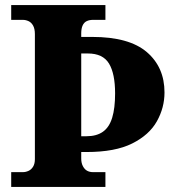

<svg xmlns="http://www.w3.org/2000/svg" viewBox="-20 -734 692 754"><path d="M24 0V-58H70Q81 -58 92 -63Q103 -68 110 -79.5Q117 -91 117 -109V-600Q117 -621 110 -633.5Q103 -646 92 -651Q81 -656 70 -656H24V-714H394V-656H345Q331 -656 320.5 -651Q310 -646 304.5 -634Q299 -622 299 -603V-589H342Q487 -589 556.5 -529.5Q626 -470 626 -371Q626 -311 596 -257.5Q566 -204 499 -170.5Q432 -137 320 -137H299V-111Q299 -94 305.5 -81.5Q312 -69 322 -63.5Q332 -58 345 -58H394V0ZM320 -199Q359 -199 384 -216.5Q409 -234 420.5 -271.5Q432 -309 432 -367Q432 -445 408 -484.5Q384 -524 325 -524H299V-199Z"/></svg>

Font: Noto Rashi Hebrew ExtraBold
Style: Regular
Weight: 800
Version: Version 1.006